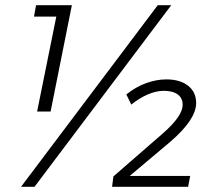

<svg xmlns="http://www.w3.org/2000/svg" viewBox="-20 -720 843 740"><path d="M119 -700H257L175 -290H123L197 -656H111ZM113 0H61L588 -700H640ZM480 -42H713L705 0H412L417 -40L609 -207Q684 -273 684 -316Q684 -342 665 -356Q646 -370 611 -370Q582 -370 549.5 -356Q517 -342 486 -317L467 -356Q503 -385 543 -399.5Q583 -414 621 -414Q674 -414 705 -389.5Q736 -365 736 -323Q736 -260 638 -175Z"/></svg>

Font: Gontserrat Light
Style: Italic
Weight: 300
Italic angle: -11.3°
Designer: Julieta Ulanovsky
Foundry: Julieta Ulanovsky
Version: Version 6.001